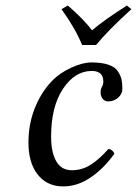

<svg xmlns="http://www.w3.org/2000/svg" viewBox="-20 -665 496 695"><path d="M209 9.8Q147 9.8 112.8 -38.1Q83 -80.1 83 -148.9Q83 -214.4 105 -271Q127 -327.6 165 -368.7Q194.8 -400.4 237.1 -419.7Q279.3 -439 311 -439Q349.1 -439 373.5 -430.4Q397.9 -421.9 408 -405Q418 -388.2 420.4 -375Q422.9 -361.8 422.9 -342.8Q422.9 -324.7 407.5 -311.3Q392.1 -297.9 371.1 -297.9Q358.9 -297.9 351.6 -307.4Q344.2 -316.9 344.2 -329.8Q344.2 -342.8 349.1 -350.8Q354 -358.9 354 -370.1Q354 -408.2 312 -408.2Q251 -408.2 208 -343.5Q165 -278.8 165 -170.9Q165 -104 189.9 -71.8Q208 -48.8 240.2 -48.8Q277.3 -48.8 308.3 -68.6Q339.4 -88.4 372.1 -125.5Q378.9 -125.5 385.3 -120.6Q391.6 -115.7 394 -108.4Q355.5 -54.7 307.9 -22.5Q260.3 9.8 209 9.8ZM277.3 -502Q252 -563.5 202.6 -631.8L225.6 -645Q285.6 -592.8 313 -555.2Q358.4 -593.8 439.5 -645L455.6 -631.8Q373 -557.1 327.6 -502Z"/></svg>

Font: Linux Libertine
Style: Italic
Weight: 400
Italic angle: -12°
Designer: Philipp H. Poll
Foundry: Philipp H. Poll
Version: Version 5.1.6 ; ttfautohint (v0.9)